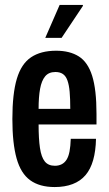

<svg xmlns="http://www.w3.org/2000/svg" viewBox="-20 -744 440 776"><path d="M201 12Q140 12 102 -15.5Q64 -43 47 -104Q30 -165 30 -263Q30 -365 48 -425.5Q66 -486 105.5 -512.5Q145 -539 207 -539Q262 -539 298.5 -516Q335 -493 352.5 -437.5Q370 -382 370 -284V-241H136Q136 -183 141.5 -146Q147 -109 161 -91.5Q175 -74 202 -74Q217 -74 229 -80Q241 -86 249 -98.5Q257 -111 261 -132Q265 -153 266 -183H368Q367 -134 356.5 -97Q346 -60 325.5 -36Q305 -12 273.5 0Q242 12 201 12ZM136 -304H264Q264 -345 261.5 -373Q259 -401 252.5 -419Q246 -437 234 -445Q222 -453 204 -453Q177 -453 162.5 -435.5Q148 -418 142 -385Q136 -352 136 -304ZM163 -591 221 -724H315V-720L229 -591Z"/></svg>

Font: Archivo SemiBold ExtraCondensed
Style: Regular
Weight: 600
Width: 2
Version: Version 2.001